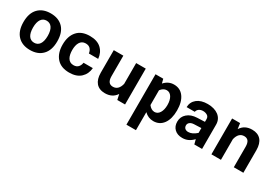

<svg xmlns="http://www.w3.org/2000/svg" viewBox="20 -1396 3484 2470"><g transform="rotate(30 1762.0 -161.0)"><path d="M289.6 -537.6C210.9 -537.6 149.9 -514.2 105.5 -467.8C61 -421.4 38.6 -354 38.6 -266.1C38.6 -178.7 61 -111.3 105.5 -64.9C149.9 -18.1 211.4 5.4 289.6 5.4C367.7 5.4 429.2 -18.1 473.6 -64.9C518.1 -111.3 540.5 -178.7 540.5 -266.1C540.5 -354 518.6 -421.4 474.1 -467.8C429.7 -514.2 368.2 -537.6 289.6 -537.6ZM289.6 -429.7C357.4 -429.7 398.9 -375 398.9 -266.1C398.9 -157.2 357.9 -102.5 289.6 -102.5C221.7 -102.5 180.7 -157.2 180.7 -266.1C180.7 -375 222.7 -429.7 289.6 -429.7Z M871.6 -537.6C789.6 -537.6 727.1 -513.7 684.6 -465.3C641.6 -417 620.1 -350.6 620.1 -266.6C620.1 -182.6 641.6 -116.2 684.6 -67.9C727.1 -19.5 789.6 4.9 871.6 4.9C944.3 4.9 1000.5 -14.2 1041 -51.8C1081.1 -89.4 1103.5 -138.2 1108.4 -197.8H970.2C966.8 -171.9 957.5 -150.4 941.4 -132.3C925.3 -114.3 901.9 -105.5 871.6 -105.5C792 -105.5 762.2 -178.7 762.2 -267.6C762.2 -355.5 793 -427.7 871.6 -427.7C901.9 -427.7 925.3 -418.9 941.4 -401.4C957.5 -383.3 966.8 -361.3 970.2 -335.4L1108.4 -335C1103.5 -395 1081.1 -443.8 1041 -481.4C1000.5 -519 944.3 -537.6 871.6 -537.6Z M1226.1 -197.3C1226.1 -67.9 1288.6 4.9 1402.3 4.9C1476.6 4.9 1531.7 -23.4 1568.4 -79.6L1585.9 0H1701.2V-532.7H1558.6V-223.6C1541 -153.8 1504.9 -118.7 1450.2 -118.7C1395.5 -118.7 1368.2 -154.8 1368.2 -227.5V-532.7H1226.1Z M1846.2 216.3H1987.8V-51.3C2025.4 -14.2 2069.8 4.4 2120.6 4.4C2182.6 4.4 2231 -20 2266.6 -68.4C2301.8 -116.7 2319.3 -183.1 2319.3 -267.1C2319.3 -350.6 2301.8 -417 2266.6 -465.3C2231.4 -513.7 2182.6 -537.6 2120.6 -537.6C2064.9 -537.6 2017.1 -515.1 1977.1 -470.2L1960.9 -532.7H1846.2ZM2075.2 -427.7C2106 -427.7 2130.9 -413.1 2149.4 -383.8C2168 -354 2177.2 -315.4 2177.2 -267.1C2177.2 -218.8 2168 -180.2 2149.9 -150.4C2131.3 -120.6 2106.4 -105.5 2075.2 -105.5C2042.5 -105.5 2011.7 -124.5 1987.8 -157.2V-376.5C2011.2 -408.2 2042 -427.7 2075.2 -427.7Z M2845.2 -361.8C2845.2 -473.1 2751.5 -537.6 2621.6 -537.6C2555.2 -537.6 2502.9 -522 2464.4 -491.2C2425.8 -460 2405.3 -418.5 2403.8 -366.7H2525.4C2531.2 -403.8 2566.4 -429.7 2613.8 -429.7C2637.7 -429.7 2658.7 -423.8 2676.8 -412.6C2694.3 -401.4 2703.1 -384.3 2703.1 -361.8V-320.3L2591.8 -315.9C2530.8 -313.5 2482.4 -296.9 2446.8 -265.6C2410.6 -234.4 2392.6 -194.3 2392.6 -146C2392.6 -100.1 2406.7 -63.5 2435.5 -36.1C2464.4 -8.3 2502.9 5.4 2551.3 5.4C2611.8 5.4 2661.1 -15.6 2712.4 -68.4L2730 0H2845.2ZM2513.7 -159.7C2513.7 -195.3 2543.9 -221.2 2595.2 -223.6L2703.1 -228V-156.2C2660.6 -118.2 2619.6 -99.1 2580.1 -99.1C2539.1 -99.1 2513.7 -123 2513.7 -159.7Z M3125.5 -307.1C3142.6 -378.4 3179.2 -414.1 3234.4 -414.1C3289.1 -414.1 3316.4 -377.9 3316.4 -305.2V0H3458.5V-335.4C3458.5 -465.8 3396 -537.6 3282.2 -537.6C3206.5 -537.6 3150.9 -508.3 3114.3 -449.7L3102.5 -532.7H2983.9V0H3125.5Z"/></g></svg>

Font: Estedad Bold
Style: Regular
Weight: 700
Designer: Amin Abedi
Version: Version 7.3